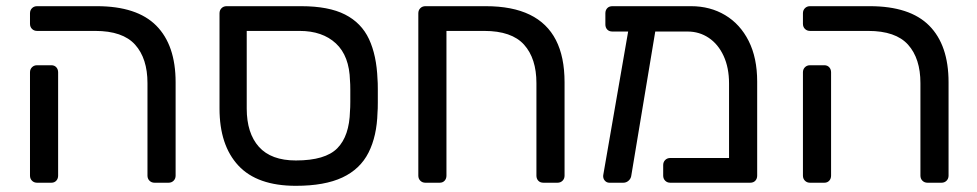

<svg xmlns="http://www.w3.org/2000/svg" viewBox="-20 -591 3159 621"><path d="M480 0Q470 0 463.5 -6.5Q457 -13 457 -23V-322Q457 -402 417 -446.5Q377 -491 288 -491H100Q90 -491 83.5 -497.5Q77 -504 77 -514V-548Q77 -558 83.5 -564.5Q90 -571 100 -571H293Q423 -571 485.5 -508Q548 -445 548 -325V-23Q548 -13 541.5 -6.5Q535 0 525 0ZM100 0Q90 0 83.5 -6.5Q77 -13 77 -23V-357Q77 -367 83.5 -373.5Q90 -380 100 -380H146Q156 -380 162 -373.5Q168 -367 168 -357V-23Q168 -13 162 -6.5Q156 0 146 0Z M937 10Q812 10 751 -55.5Q690 -121 690 -240V-548Q690 -558 696.5 -564.5Q703 -571 713 -571H954Q1043 -571 1096 -544Q1149 -517 1173.5 -464.5Q1198 -412 1201 -335Q1202 -325 1202 -303Q1202 -281 1202 -259Q1202 -237 1201 -227Q1199 -151 1172 -97.5Q1145 -44 1087.5 -17Q1030 10 937 10ZM937 -72Q1032 -72 1071 -111.5Q1110 -151 1112 -232Q1113 -242 1113 -262Q1113 -282 1113 -301Q1113 -320 1112 -330Q1110 -410 1066.5 -450.5Q1023 -491 949 -491H778V-240Q778 -160 817.5 -116Q857 -72 937 -72Z M1356 0Q1346 0 1339.5 -6.5Q1333 -13 1333 -23V-548Q1333 -558 1339.5 -564.5Q1346 -571 1356 -571H1551Q1637 -571 1693.5 -543.5Q1750 -516 1778 -461.5Q1806 -407 1806 -325V-23Q1806 -13 1799.5 -6.5Q1793 0 1783 0H1738Q1727 0 1721 -6.5Q1715 -13 1715 -23V-322Q1715 -402 1675 -446.5Q1635 -491 1546 -491H1424V-23Q1424 -13 1418 -6.5Q1412 0 1402 0Z M2204 -489H1961Q1950 -489 1944 -495.5Q1938 -502 1938 -512V-548Q1938 -558 1944 -564.5Q1950 -571 1961 -571H2215Q2277 -571 2325.5 -542Q2374 -513 2401.5 -458.5Q2429 -404 2429 -327V-23Q2429 -13 2423 -6.5Q2417 0 2406 0H2148Q2138 0 2131.5 -6.5Q2125 -13 2125 -23V-57Q2125 -67 2131.5 -73.5Q2138 -80 2148 -80H2338V-321Q2338 -372 2320.5 -410Q2303 -448 2272.5 -468.5Q2242 -489 2204 -489ZM1951 0Q1942 0 1936 -7Q1930 -14 1931 -24L2016 -514Q2018 -524 2025 -529.5Q2032 -535 2042 -533L2082 -531Q2092 -530 2098 -522.5Q2104 -515 2102 -505L2022 -24Q2021 -14 2013.5 -7Q2006 0 1996 0Z M2980 0Q2970 0 2963.5 -6.5Q2957 -13 2957 -23V-322Q2957 -402 2917 -446.5Q2877 -491 2788 -491H2600Q2590 -491 2583.5 -497.5Q2577 -504 2577 -514V-548Q2577 -558 2583.5 -564.5Q2590 -571 2600 -571H2793Q2923 -571 2985.5 -508Q3048 -445 3048 -325V-23Q3048 -13 3041.5 -6.5Q3035 0 3025 0ZM2600 0Q2590 0 2583.5 -6.5Q2577 -13 2577 -23V-357Q2577 -367 2583.5 -373.5Q2590 -380 2600 -380H2646Q2656 -380 2662 -373.5Q2668 -367 2668 -357V-23Q2668 -13 2662 -6.5Q2656 0 2646 0Z"/></svg>

Font: Rubik Light
Style: Regular
Weight: 400
Version: Version 2.101